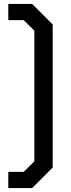

<svg xmlns="http://www.w3.org/2000/svg" viewBox="-20 -836 362 973"><path d="M22 117V35H100L154 -18V-681L100 -734H22V-816H143L247 -712V13L143 117Z"/></svg>

Font: Chakra Petch Medium
Style: Regular
Weight: 500
Designer: Katatrad Aksorn Co.,Ltd.
Foundry: Cadson Demak Co.,Ltd.
Version: Version 1.000; ttfautohint (v1.6)